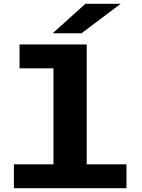

<svg xmlns="http://www.w3.org/2000/svg" viewBox="-20 -982 740 1002"><path d="M52.5 0V-124.5H259V-625.5H82V-750H432.5V-124.5H640V0ZM405.5 -808.5H255L425.5 -962H609.5Z"/></svg>

Font: Trispace SemiExpanded
Style: Bold
Weight: 700
Width: 6
Designer: Tyler Finck
Foundry: Etcetera Type Company
Version: Version 1.210; ttfautohint (v1.8.3)